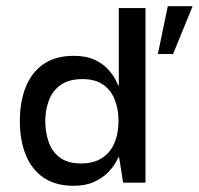

<svg xmlns="http://www.w3.org/2000/svg" viewBox="-20 -589 641 619"><path d="M218 10Q158 10 119.5 -17Q81 -44 62.5 -91Q44 -138 44 -198Q44 -261 63 -308.5Q82 -356 120.5 -382.5Q159 -409 218 -409Q258 -409 285.5 -396Q313 -383 329 -365Q345 -347 352.5 -332Q360 -317 361 -313H363V-563H449V0H377L364 -82H362Q360 -78 352 -63.5Q344 -49 327 -32Q310 -15 283 -2.5Q256 10 218 10ZM242 -62Q281 -62 308 -79Q335 -96 348.5 -127Q362 -158 362 -199Q362 -239 349 -270Q336 -301 310.5 -317.5Q285 -334 246 -334Q202 -334 175.5 -315Q149 -296 137.5 -265Q126 -234 126 -199Q126 -164 136.5 -132.5Q147 -101 172.5 -81.5Q198 -62 242 -62ZM489 -415 521 -569H601L538 -415Z"/></svg>

Font: Darker Grotesque SemiBold
Style: Regular
Weight: 600
Designer: Gabriel Lam
Foundry: TypeRant
Version: Version 1.000;gftools[0.9.28]